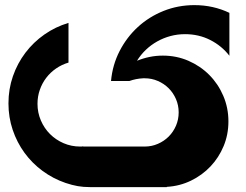

<svg xmlns="http://www.w3.org/2000/svg" viewBox="-20 -746 979 765"><path d="M556.6 -162.1Q584.5 -162.1 609.1 -172.9Q633.8 -183.6 652.1 -201.9Q670.4 -220.2 681.2 -245.1Q691.9 -270 691.9 -298.3Q691.9 -326.2 681.2 -351.1Q670.4 -376 652.1 -394.3Q633.8 -412.6 609.1 -423.3Q584.5 -434.1 556.6 -434.1H550.3Q521.5 -432.6 495.6 -423.3H421.9L422.4 -423.8Q428.2 -487.3 456.5 -542.5Q484.9 -597.7 529.3 -638.4Q573.7 -679.2 631.6 -702.4Q689.5 -725.6 754.4 -725.6Q792.5 -725.6 827.4 -717.8Q862.3 -710 894 -694.8V-523.9Q863.3 -563.5 817.6 -586.7Q772 -609.9 717.3 -609.9Q687 -609.9 658.9 -602.3Q630.9 -594.7 606.2 -580.8Q581.5 -566.9 561 -547.4Q540.5 -527.8 525.9 -503.9Q549.8 -513.7 575.4 -519Q601.1 -524.4 628.9 -524.4Q683.1 -524.4 730.5 -503.9Q777.8 -483.4 813.5 -447.8Q849.1 -412.1 869.6 -364.3Q890.1 -316.4 890.1 -262.2Q890.1 -210 871.1 -164.1Q852.1 -118.2 818.8 -83Q785.6 -47.9 740.7 -26.1Q695.8 -4.4 644.5 -1.5V-0.5H629.4V-1.5V-0.5H338.4Q312 -0.5 289.8 -4.4Q267.6 -8.3 241.2 -17.1Q191.4 -34.2 149.7 -64.9Q107.9 -95.7 77.6 -137.2Q47.4 -178.7 30.5 -228.8Q13.7 -278.8 13.7 -334Q13.7 -391.1 31.5 -442.4Q49.3 -493.7 81.3 -535.9Q113.3 -578.1 157 -608.6Q200.7 -639.2 252.9 -654.8V-496.6Q226.1 -488.8 203.4 -473.1Q180.7 -457.5 164.3 -436Q147.9 -414.6 138.7 -388.2Q129.4 -361.8 129.4 -332.5Q129.4 -297.4 142.8 -266.1Q156.2 -234.9 179.2 -211.9Q202.1 -189 233.2 -175.5Q264.2 -162.1 299.3 -162.1Q302.2 -162.1 305.4 -162.1Q308.6 -162.1 311.5 -163.1V-162.1Z"/></svg>

Font: DimaBanoo
Style: Bold
Weight: 800
Designer: R.Balvardi
Foundry: R.Balvardi
Version: Version 1.0.0-alpha3